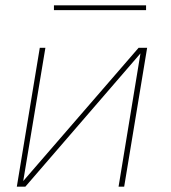

<svg xmlns="http://www.w3.org/2000/svg" viewBox="-20 -699 640 719"><path d="M43 0 129 -520H150L67 -21L499 -520H531L445 0H424L506 -499L75 0ZM182 -661V-679H527V-661Z"/></svg>

Font: Iosevka Thin Extended Oblique
Style: Regular
Weight: 100
Width: 7
Italic angle: -9°
Monospace: yes
Designer: Belleve Invis
Foundry: Belleve Invis
Version: Version 32.5.0; ttfautohint (v1.8.4)